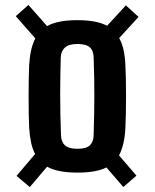

<svg xmlns="http://www.w3.org/2000/svg" viewBox="-20 -783 627 779"><path d="M100.9 -23.9 47.1 -69.4 122.4 -158.2Q111.7 -178.4 106.1 -205Q100.4 -231.6 98.3 -265.4Q97.2 -288 96.6 -320.8Q96.1 -353.6 96.1 -390.4Q96.1 -427.2 96.6 -461.3Q97.2 -495.3 98.3 -519.1Q100.4 -553.2 106.5 -579.9Q112.5 -606.5 123.3 -627.2L44 -717.5L95.3 -762.9L171.1 -677.1Q213.5 -701.2 294.1 -701.2Q372.3 -701.2 414.5 -678.4L490.8 -761.3L542.1 -714.3L463.6 -628.6Q475.2 -607.9 481.1 -581Q487.1 -554 488.8 -519.1Q489.9 -496 490.7 -462.4Q491.4 -428.8 491.4 -392.6Q491.4 -356.4 490.7 -323.1Q489.9 -289.8 488.8 -265.4Q487.1 -229.3 480.7 -201.7Q474.3 -174 462.9 -152.6L533.5 -70.4L480.4 -24.2L411.8 -103.6Q371 -82.7 294.1 -82.7Q213.6 -82.7 171.1 -106.7ZM294.1 -179.3Q329.7 -179.3 344.5 -193.2Q359.2 -207 359.9 -233.8Q361.1 -278.3 362 -317.7Q362.8 -357 362.8 -394.6Q362.8 -432.1 362.1 -470.5Q361.5 -509 359.9 -550.9Q359.2 -577.9 344.3 -591.2Q329.3 -604.5 294.1 -604.5Q259.5 -604.5 243.6 -590.3Q227.7 -576 226.6 -550.5Q225.5 -516.4 224.9 -478.4Q224.2 -440.4 224.2 -399.7Q224.2 -359.1 225 -317.3Q225.9 -275.5 227.5 -234.1Q228.5 -206.7 244 -193Q259.5 -179.3 294.1 -179.3Z"/></svg>

Font: Big Shoulders Thin
Style: Regular
Weight: 100
Version: Version 2.002